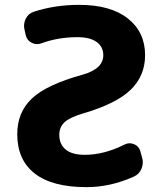

<svg xmlns="http://www.w3.org/2000/svg" viewBox="-20 -760 668 790"><path d="M336 10Q195 10 123 -46Q51 -102 51 -208Q51 -298 111.5 -355Q172 -412 321 -453Q405 -477 405 -533Q405 -567 378 -587Q351 -607 299 -607Q219 -607 151 -582Q130 -574 110.5 -584Q91 -594 86 -615L81 -637Q75 -661 86 -683Q97 -705 120 -712Q206 -740 306 -740Q435 -740 506 -684Q577 -628 577 -533Q577 -448 517.5 -390.5Q458 -333 321 -293Q267 -277 245.5 -257Q224 -237 224 -205Q224 -166 250.5 -144.5Q277 -123 329 -123Q408 -123 492 -165Q511 -175 531 -167Q551 -159 557 -139L564 -114Q572 -90 562.5 -66.5Q553 -43 530 -33Q434 10 336 10Z"/></svg>

Font: Rounded Mplus 1c ExtraBold
Style: Regular
Weight: 800
Version: Version 1.059.20150529